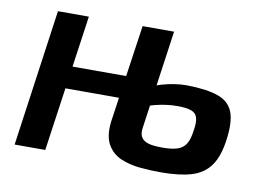

<svg xmlns="http://www.w3.org/2000/svg" viewBox="-60 -581 938 679"><g transform="rotate(10 409.0 -242.0)"><path d="M514 -491 464 -138Q461 -119 466 -107.5Q471 -96 482.5 -90Q494 -84 509.5 -82Q525 -80 544 -80Q577 -80 597.5 -86.5Q618 -93 628.5 -110Q639 -127 643 -159Q648 -188 643.5 -204.5Q639 -221 622 -227.5Q605 -234 571 -234Q532 -234 489.5 -223Q447 -212 397 -183L408 -256Q455 -285 502 -298.5Q549 -312 591 -312Q664 -311 704.5 -296.5Q745 -282 758.5 -246.5Q772 -211 763 -147Q755 -86 731 -52.5Q707 -19 664 -6Q621 7 553 7Q517 7 479 3.5Q441 0 409.5 -13.5Q378 -27 361 -57Q344 -87 350 -139L401 -491ZM208 -491 138 0H28L97 -491ZM381 -307 370 -227H164L175 -307Z"/></g></svg>

Font: Exo 2 SemiBold
Style: Italic
Weight: 600
Italic angle: -8°
Designer: Natanael Gama
Foundry: Natanael Gama
Version: Version 2.010